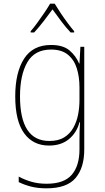

<svg xmlns="http://www.w3.org/2000/svg" viewBox="-20 -783 570 1046"><path d="M233 243Q186 243 149 233.5Q112 224 82 209V179Q113 196 150.5 207Q188 218 234 218Q329 218 371 169Q413 120 413 31V-16Q413 -43 413.5 -65Q414 -87 416 -117H413Q398 -60 355.5 -25Q313 10 247 10Q160 10 111.5 -57Q63 -124 63 -258Q63 -388 111 -463Q159 -538 258 -538Q324 -538 359 -508Q394 -478 411 -437H413L418 -528H439V32Q439 131 391.5 187Q344 243 233 243ZM249 -15Q298 -15 329.5 -34.5Q361 -54 379.5 -87Q398 -120 405.5 -159Q413 -198 413 -238V-307Q413 -364 398.5 -410.5Q384 -457 350 -485Q316 -513 258 -513Q169 -513 129 -444Q89 -375 89 -258Q89 -15 249 -15ZM147 -613Q163 -631 183 -658.5Q203 -686 222 -714Q241 -742 253 -763H278Q291 -741 310 -712.5Q329 -684 349.5 -656.5Q370 -629 384 -613V-606H365Q339 -633 313 -668Q287 -703 266 -732Q246 -704 218.5 -668.5Q191 -633 166 -606H147Z"/></svg>

Font: Noto Sans Mono Condensed Thin
Style: Regular
Weight: 100
Width: 3
Designer: Monotype Design Team
Foundry: Monotype Imaging Inc.
Version: Version 2.014; ttfautohint (v1.8.4.7-5d5b)